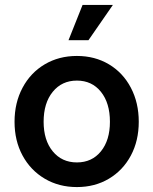

<svg xmlns="http://www.w3.org/2000/svg" viewBox="-20 -743 622 779"><path d="M39 -249Q39 -326 71.5 -387Q104 -448 161.5 -482Q219 -516 292 -516Q365 -516 422 -482Q479 -448 511 -387Q543 -326 543 -249Q543 -172 511 -112Q479 -52 422 -18Q365 16 292 16Q219 16 161.5 -18Q104 -52 71.5 -112Q39 -172 39 -249ZM292 -84Q353 -84 389.5 -129Q426 -174 426 -249Q426 -325 389.5 -370.5Q353 -416 292 -416Q231 -416 194 -370.5Q157 -325 157 -249Q157 -174 194 -129Q231 -84 292 -84ZM438 -723 339 -580H258L315 -723Z"/></svg>

Font: MedMera Sans Semibold
Style: Regular
Weight: 600
Designer: Kasper Nordkvist
Foundry: UNCUT.wtf
Version: Version 1.300